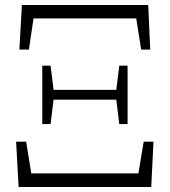

<svg xmlns="http://www.w3.org/2000/svg" viewBox="-20 -743 675 763"><path d="M54 0 44 -180H84L113 0L81 -54H554L521 0L551 -180H590L581 0ZM148 -250V-482H181L194 -377V-356L181 -250ZM172 -347V-386H462V-347ZM454 -250 441 -356V-377L454 -482H487V-250ZM57 -546 67 -723H569L577 -546H541L513 -723L541 -670H94L121 -723L95 -546Z"/></svg>

Font: Noto Serif KR ExtraLight
Style: Regular
Weight: 200
Designer: Ryoko NISHIZUKA 西塚涼子 (kana & ideographs); Frank Grießhammer (Latin, Greek & Cyrillic); Wenlong ZHANG 张文龙 (bopomofo); San
Foundry: Adobe
Version: Version 2.002-H1;hotconv 1.1.0;makeotfexe 2.6.0